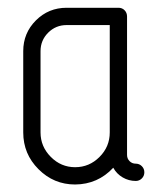

<svg xmlns="http://www.w3.org/2000/svg" viewBox="-20 -475 413 504"><path d="M41 -127.4V-340.8Q41 -388.2 74.2 -421.4Q107.4 -454.6 154.8 -454.6H291Q300.8 -454.6 307.1 -448Q313.5 -441.4 313.5 -431.6V-68.4Q313.5 -58.6 320.1 -52Q326.7 -45.4 336.2 -45.4Q345.7 -45.4 352.3 -38.8Q358.9 -32.2 358.9 -22.7Q358.9 -13.2 352.3 -6.6Q345.7 0 336.4 0Q317.9 0 302 -9.3Q286.1 -18.6 277.3 -34.7Q236.8 8.8 177.2 9.3Q121.1 9.3 81.1 -30.8Q41 -70.8 41 -127.4ZM86.4 -127.4Q86.4 -90.3 113.3 -63.2Q140.1 -36.1 177.2 -36.1Q214.4 -36.1 241.2 -63Q268.1 -89.8 268.1 -127.4V-409.2H154.8Q126.5 -409.2 106.4 -389.2Q86.4 -369.1 86.4 -340.8Z"/></svg>

Font: OpenGost Type A TT
Style: Regular
Weight: 400
Version: Version 0.3